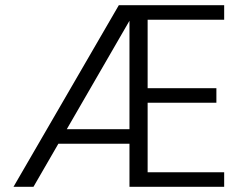

<svg xmlns="http://www.w3.org/2000/svg" viewBox="-20 -720 943 740"><path d="M32 0 438 -700H844V-644H549V-380H814V-324H549V-56H844V0H479V-640L109 0ZM166 -166 195 -222H511V-166Z"/></svg>

Font: DM Sans 18pt Light
Style: Regular
Weight: 300
Designer: Colophon Foundry, Jonny Pinhorn
Foundry: Colophon Foundry
Version: Version 4.004;gftools[0.9.30]